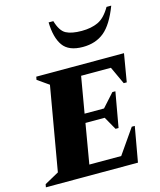

<svg xmlns="http://www.w3.org/2000/svg" viewBox="-150 -898 818 983"><g transform="rotate(-15 259.5 -406.0)"><path d="M-30 0 -27 -16 49 -58 126 -502 66 -544 69 -560H534L509 -412H493L450 -505H292L259 -313H362L425 -383H441L408 -197H392L353 -266H251L215 -55H384L475 -186H491L458 0ZM340 -645Q265 -645 234.5 -688Q204 -731 202 -812H227Q243 -757 272.5 -741.5Q302 -726 355 -726Q406 -726 442.5 -743Q479 -760 509 -812H534Q499 -720 453.5 -682.5Q408 -645 340 -645Z"/></g></svg>

Font: Spectral SC ExtraBold
Style: Italic
Weight: 800
Italic angle: -10°
Designer: Jean-Baptiste Levee
Foundry: Production Type
Version: Version 2.001